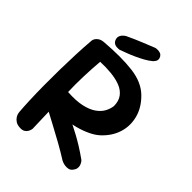

<svg xmlns="http://www.w3.org/2000/svg" viewBox="-236 -929 1029 1029"><g transform="rotate(45 278.5 -415.0)"><path d="M111 -6Q90 -7 77.5 -15.5Q65 -24 58.5 -34.5Q52 -45 50.5 -53.5Q49 -62 49 -62Q46 -97 44 -147.5Q42 -198 41.5 -256.5Q41 -315 42 -376Q43 -437 45.5 -495.5Q48 -554 52 -602Q52 -602 52.5 -608.5Q53 -615 58 -623.5Q63 -632 74 -639.5Q85 -647 104 -649Q228 -659 313 -648.5Q398 -638 447 -590Q495 -543 509.5 -487Q524 -431 507 -377.5Q490 -324 443 -281Q423 -263 391.5 -248Q360 -233 322 -223Q284 -213 242 -210Q200 -207 158 -213L163 -50Q163 -50 161.5 -43Q160 -36 155 -27Q150 -18 139.5 -11.5Q129 -5 111 -6ZM397 -43Q356 -69 312 -93.5Q268 -118 219 -144Q170 -170 112 -201Q111 -207 120.5 -214.5Q130 -222 144.5 -229.5Q159 -237 173 -243Q187 -249 197 -253Q207 -257 207 -257Q236 -244 260 -234Q284 -224 306 -213Q328 -202 351 -189.5Q374 -177 401.5 -160Q429 -143 463 -119Q463 -119 467 -115.5Q471 -112 475 -105Q479 -98 481.5 -89.5Q484 -81 482 -70Q480 -59 470 -47Q462 -37 449.5 -34.5Q437 -32 425 -34Q413 -36 405 -39.5Q397 -43 397 -43ZM158 -324Q221 -320 263.5 -329.5Q306 -339 332 -357.5Q358 -376 370 -398.5Q382 -421 385 -444Q385 -482 367 -506Q349 -530 318 -542Q287 -554 247 -558Q207 -562 165 -560Q160 -501 158 -440.5Q156 -380 158 -324ZM192 -679Q192 -679 186.5 -678.5Q181 -678 172.5 -678.5Q164 -679 156 -683Q148 -687 143 -696Q136 -710 138 -721Q140 -732 147 -740Q154 -748 160 -752Q166 -756 166 -756Q215 -779 252.5 -794Q290 -809 322 -822Q322 -822 327.5 -823Q333 -824 341 -823.5Q349 -823 357.5 -820Q366 -817 372 -808Q378 -798 377.5 -789.5Q377 -781 373 -775Q369 -769 365.5 -765.5Q362 -762 362 -762Q344 -747 322 -735Q300 -723 277 -712.5Q254 -702 232.5 -694Q211 -686 192 -679Z"/></g></svg>

Font: Sour Gummy Medium
Style: Regular
Weight: 500
Designer: Stefie Justprince
Foundry: Eifetstype
Version: Version 1.000